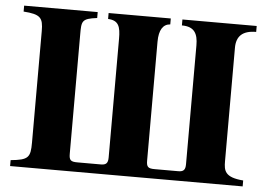

<svg xmlns="http://www.w3.org/2000/svg" viewBox="-49 -741 1118 806"><g transform="rotate(5 510.0 -338.0)"><path d="M756 -72C756 -48 748 -40 726 -40H627C599 -40 592 -46 592 -73V-574C592 -624 609 -649 639 -651V-676H377V-651C422 -649 430 -623 430 -572V-72C430 -48 422 -40 400 -40H301C273 -40 266 -46 266 -73V-576C266 -632 266 -643 331 -651V-676H21V-651C93 -646 104 -632 104 -576V-106C104 -44 96 -32 21 -25V0H1001V-25C923 -31 918 -59 918 -99V-577C918 -625 943 -651 1001 -651V-676H688V-651C741 -651 756 -622 756 -573Z"/></g></svg>

Font: XITS Math
Style: Bold
Weight: 700
Designer: MicroPress Inc., with final additions and corrections provided by Coen Hoffman, Elsevier (retired)
Version: Version 1.105